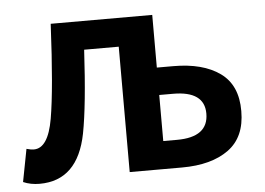

<svg xmlns="http://www.w3.org/2000/svg" viewBox="-42 -545 842 610"><g transform="rotate(-5 379.0 -239.5)"><path d="M463.9 -88.9H507.8Q607.9 -88.9 607.9 -164.1Q607.9 -235.8 507.8 -235.8H463.9ZM61 12.2Q32.2 12.2 8.8 2L28.8 -102.1Q43 -98.1 51.8 -98.1Q97.7 -97.7 113.8 -190.4Q129.9 -283.2 140.1 -491.2H463.9V-323.2H516.1Q610.4 -323.2 665 -284.2Q719.7 -245.1 719.2 -162.1Q719.2 -79.1 664.6 -39.6Q609.9 0 516.1 0H349.1V-399.9H238.8Q229 -223.1 211.9 -134.8Q183.1 12.2 61 12.2Z"/></g></svg>

Font: SourceSansPro-Semibold
Style: Regular
Weight: 600
Designer: Paul D. Hunt
Foundry: Adobe Systems Incorporated
Version: Version 2.020;PS 2.0;hotconv 1.0.86;makeotf.lib2.5.63406